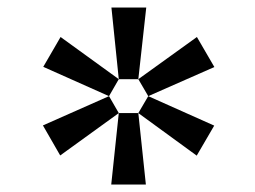

<svg xmlns="http://www.w3.org/2000/svg" viewBox="-20 -770 676 509"><path d="M94.7 -592.8 140.6 -671.9 294.9 -560.1 275.4 -750H367.7L346.7 -560.1L502 -671.9L548.3 -592.3L373 -515.1L547.9 -437L501.5 -357.4L346.7 -470.2L373 -515.1L346.7 -560.1H294.9L269 -515.1ZM93.8 -437.5 269 -515.1 294.9 -470.2 139.6 -357.9ZM294.9 -470.2H346.7L366.7 -280.8H274.9Z"/></svg>

Font: Donegal One
Style: Regular
Weight: 400
Designer: Gary Lonergan
Foundry: Sorkin Type Co.
Version: Version 1.004